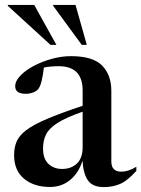

<svg xmlns="http://www.w3.org/2000/svg" viewBox="-20 -752 576 783"><path d="M536 -55Q498.5 -13.5 468.2 -1.2Q438 11 404 11Q357.5 11 338.5 -16.5Q319.5 -44 316.5 -97Q301.5 -47.5 266.5 -18.5Q231.5 10.5 184 10.5Q118.5 10.5 78 -23.2Q37.5 -57 37.5 -119.5Q37.5 -150.5 47.8 -174.8Q58 -199 86.8 -221Q115.5 -243 171 -266.8Q226.5 -290.5 317 -320.5V-383Q317 -482 219.5 -482Q185.5 -482 159 -476.5Q155.5 -446.5 150 -423Q144.5 -399.5 136 -389Q129 -380 114.8 -374.8Q100.5 -369.5 85 -369.5Q42 -369.5 42 -400Q42 -421.5 62.8 -443.2Q83.5 -465 117.2 -483Q151 -501 191 -512Q231 -523 269.5 -523Q359 -523 396.5 -484.5Q434 -446 434 -382.5V-94.5Q434 -71.5 444.8 -61.8Q455.5 -52 473.5 -52Q504.5 -52 536 -72ZM155.5 -146.5Q155.5 -104 177.8 -83.5Q200 -63 233 -63Q270.5 -63 293.8 -85.2Q317 -107.5 317 -151.5V-296.5Q248.5 -272.5 214 -250.2Q179.5 -228 167.5 -203Q155.5 -178 155.5 -146.5ZM210 -569H186L12 -728V-732H119.5ZM334 -569H313.5L197 -728V-732H288Z"/></svg>

Font: Newsreader 72pt Medium
Style: Regular
Weight: 500
Designer: Hugues Gentile
Foundry: Production Type
Version: Version 1.003; ttfautohint (v1.8.3)